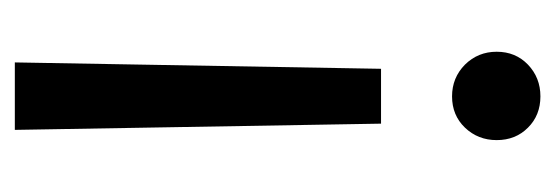

<svg xmlns="http://www.w3.org/2000/svg" viewBox="-265 -480 749 259"><g transform="rotate(-90 109.5 -350.5)"><path d="M72.2 -211 63.8 -705H154.8L146.2 -211ZM109 4Q83.5 4 66.8 -12.8Q50 -29.5 50 -55Q50 -80.2 66.8 -97.8Q83.5 -115.2 109 -115.2Q134.2 -115.2 151.8 -97.8Q169.2 -80.2 169.2 -55Q169.2 -29.5 151.8 -12.8Q134.2 4 109 4Z"/></g></svg>

Font: Akshar Light
Style: Regular
Weight: 300
Designer: Tall Chai
Foundry: Tall Chai
Version: Version 1.100